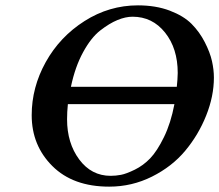

<svg xmlns="http://www.w3.org/2000/svg" viewBox="-20 -678 811 710"><path d="M470.2 -616.2Q444.3 -616.2 414.6 -604Q384.8 -591.8 350.8 -565.4Q316.9 -539.1 287.4 -485.1Q257.8 -431.2 242.2 -356.9H633.8Q636.7 -383.8 637.2 -408.2Q637.2 -499 590.3 -557.6Q543.5 -616.2 470.2 -616.2ZM625 -293H231Q228 -264.2 228 -236.8Q228 -148.9 272.9 -88.4Q317.9 -27.8 389.2 -27.8Q408.2 -27.8 427.5 -31.5Q446.8 -35.2 478.3 -50.5Q509.8 -65.9 535.4 -92.5Q561 -119.1 586.4 -171.1Q611.8 -223.1 625 -293ZM771 -391.1Q771 -322.3 742.4 -250.7Q713.9 -179.2 665 -120.6Q616.2 -62 542 -24.9Q467.8 12.2 383.8 12.2Q250 12.2 173.6 -64Q97.2 -140.1 97.2 -252Q97.2 -355 149.2 -448.5Q201.2 -542 292.5 -600.1Q383.8 -658.2 490.2 -658.2Q556.2 -658.2 607.7 -638.7Q659.2 -619.1 688.5 -589.6Q717.8 -560.1 737.3 -522Q756.8 -483.9 763.9 -451.9Q771 -419.9 771 -391.1Z"/></svg>

Font: Linux Libertine O
Style: Semibold Italic
Weight: 600
Italic angle: -11.5°
Designer: Philipp H. Poll
Foundry: Philipp H. Poll
Version: Version 5.1.2